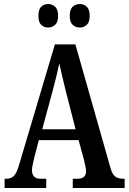

<svg xmlns="http://www.w3.org/2000/svg" viewBox="-20 -935 640 955"><path d="M3 0V-46H14Q35 -46 49.5 -60.5Q64 -75 77 -122L253 -714H355L530 -98Q538 -69 552.5 -57.5Q567 -46 592 -46H600V0H342V-46H366Q408 -46 408 -83Q408 -94 404.5 -110Q401 -126 398 -139L371 -238H173L150 -149Q148 -137 143.5 -119.5Q139 -102 139 -88Q139 -69 149 -57.5Q159 -46 182 -46H210V0ZM190 -292H356L307 -483Q297 -523 289 -557Q281 -591 275 -620Q269 -591 261 -558Q253 -525 244 -491ZM378 -798Q357 -798 342 -811Q327 -824 327 -856Q327 -889 342 -902Q357 -915 378 -915Q396 -915 411 -902Q426 -889 426 -856Q426 -824 411 -811Q396 -798 378 -798ZM219 -798Q200 -798 185.5 -811Q171 -824 171 -856Q171 -889 185.5 -902Q200 -915 219 -915Q238 -915 253.5 -902Q269 -889 269 -856Q269 -824 253.5 -811Q238 -798 219 -798Z"/></svg>

Font: Noto Serif Khmer ExtraCondensed SemiBold
Style: Regular
Weight: 600
Width: 2
Designer: Danh Hong and the Monotype Design Team
Foundry: Monotype Imaging Inc.
Version: Version 2.004; ttfautohint (v1.8.4.7-5d5b)